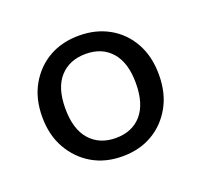

<svg xmlns="http://www.w3.org/2000/svg" viewBox="-67 -789 475 453"><g transform="rotate(-20 170.5 -562.5)"><path d="M171 -411Q128 -411 95.5 -430Q63 -449 43.5 -483Q24 -517 24 -563Q24 -609 43.5 -643Q63 -677 95.5 -695.5Q128 -714 171 -714Q213 -714 246 -695.5Q279 -677 298 -643Q317 -609 317 -563Q317 -517 298 -483Q279 -449 246.5 -430Q214 -411 171 -411ZM171 -457Q212 -457 235.5 -484Q259 -511 259 -563Q259 -614 235.5 -641Q212 -668 171 -668Q130 -668 106 -641.5Q82 -615 82 -563Q82 -511 106 -484Q130 -457 171 -457Z"/></g></svg>

Font: Mulish ExtraLight
Style: Regular
Weight: 400
Version: Version 3.603